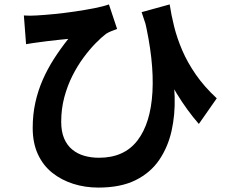

<svg xmlns="http://www.w3.org/2000/svg" viewBox="-20 -785 1040 869"><path d="M748 -765Q755 -718 768 -665.5Q781 -613 804.5 -558Q828 -503 866 -448Q904 -393 961 -340L880 -224Q826 -286 780 -361.5Q734 -437 695 -529Q656 -621 621 -730ZM88 -715Q115 -713 145 -715Q181 -717 226.5 -721.5Q272 -726 319.5 -733Q367 -740 407.5 -748Q448 -756 473 -765L510 -654Q499 -650 485 -644.5Q471 -639 460 -632Q439 -616 412.5 -589Q386 -562 358.5 -525Q331 -488 308 -442.5Q285 -397 271 -344.5Q257 -292 257 -234Q257 -190 270 -159Q283 -128 306.5 -108.5Q330 -89 361 -80Q392 -71 428 -71Q542 -71 602 -149Q662 -227 670 -369Q678 -511 633 -702L751 -511Q768 -430 770.5 -348Q773 -266 756.5 -192.5Q740 -119 700.5 -61Q661 -3 593.5 30.5Q526 64 425 64Q365 64 311.5 47Q258 30 216.5 -3Q175 -36 151.5 -87Q128 -138 128 -206Q128 -267 140 -321Q152 -375 173.5 -424Q195 -473 224.5 -519Q254 -565 289 -609Q270 -607 244.5 -604.5Q219 -602 196 -599Q173 -596 158 -594Q142 -592 128.5 -590Q115 -588 98 -585Z"/></svg>

Font: Farlight84_Sys_V01
Style: Bold
Weight: 700
Designer: Monotype Design Team, Nadine Chahine and Nizar Qandah
Foundry: Monotype Imaging Inc.
Version: Version 2.004;October 31, 2024;FontCreator 14.0.0.2814 64-bi